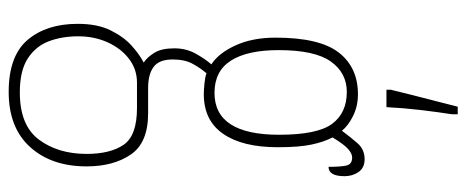

<svg xmlns="http://www.w3.org/2000/svg" viewBox="-328 -478 1048 431"><g transform="rotate(90 195.5 -262.0)"><path d="M186 242Q105 242 69 199.5Q33 157 33 87Q33 43 47.5 13.5Q62 -16 82 -34Q102 -52 120 -61Q108 -69 98 -85Q88 -101 88 -130Q88 -156 99.5 -177Q111 -198 124 -213Q99 -229 81.5 -267Q64 -305 64 -357Q64 -456 97.5 -499Q131 -542 191 -542Q218 -542 240 -531Q262 -520 273 -506Q287 -525 301 -541Q315 -557 337 -557Q356 -557 365.5 -543.5Q375 -530 375 -512Q375 -476 354 -476Q354 -504 351 -516.5Q348 -529 333 -529Q324 -529 313.5 -519.5Q303 -510 288 -485Q298 -466 304 -438Q310 -410 310 -362Q310 -283 280 -239.5Q250 -196 191 -196Q181 -196 166.5 -197.5Q152 -199 144 -202Q132 -188 122.5 -170.5Q113 -153 113 -126Q113 -96 129.5 -83.5Q146 -71 177 -71H234Q300 -71 326.5 -32Q353 7 353 67Q353 146 309.5 194Q266 242 186 242ZM188 -220Q282 -220 282 -365Q282 -451 257.5 -484Q233 -517 186 -517Q143 -517 117.5 -481Q92 -445 92 -364Q92 -294 115.5 -257Q139 -220 188 -220ZM187 217Q261 217 293 174Q325 131 325 67Q325 14 304.5 -16Q284 -46 222 -46H165Q135 -46 111.5 -28Q88 -10 74.5 20Q61 50 61 86Q61 122 72 151.5Q83 181 110.5 199Q138 217 187 217ZM181 -616Q186 -637 193 -664.5Q200 -692 207 -719Q214 -746 219 -766H236V-753Q231 -721 226.5 -683Q222 -645 220 -606H181Z"/></g></svg>

Font: Noto Serif Tamil ExtraCondensed Thin
Style: Regular
Weight: 100
Width: 2
Designer: Indian Type Foundry, Tom Grace, and the Monotype Design Team
Foundry: Monotype Imaging Inc.
Version: Version 2.004; ttfautohint (v1.8.4.7-5d5b)